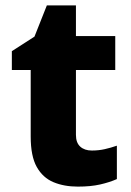

<svg xmlns="http://www.w3.org/2000/svg" viewBox="-20 -683 486 713"><path d="M321 -124Q346 -124 368.5 -129Q391 -134 414 -142V-18Q387 -6 352 2Q317 10 269 10Q218 10 178.5 -6.5Q139 -23 116.5 -63Q94 -103 94 -176V-423H24V-493L108 -547L154 -663H262V-549H408V-423H262V-182Q262 -153 278 -138.5Q294 -124 321 -124Z"/></svg>

Font: Noto Sans Bengali ExtraBold
Style: Regular
Weight: 800
Designer: Jelle Bosma - Monotype Design Team
Foundry: Monotype Imaging Inc.
Version: Version 2.003; ttfautohint (v1.8.4.7-5d5b)